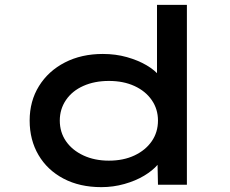

<svg xmlns="http://www.w3.org/2000/svg" viewBox="-20 -760 945 790"><path d="M397 10Q308 10 241.5 -25Q175 -60 138.5 -122Q102 -184 102 -264Q102 -344 140.5 -406Q179 -468 247 -503Q315 -538 403 -538Q456 -538 502 -525Q548 -512 583 -491.5Q618 -471 637.5 -446Q657 -421 659 -396L626 -392V-740H749V0H630L627 -140L651 -132Q650 -107 629 -82.5Q608 -58 573 -37Q538 -16 492 -3Q446 10 397 10ZM428 -99Q488 -99 533.5 -120.5Q579 -142 604.5 -179Q630 -216 630 -264Q630 -311 604.5 -348Q579 -385 533.5 -406Q488 -427 428 -427Q369 -427 323 -406.5Q277 -386 251.5 -348.5Q226 -311 226 -264Q226 -216 251.5 -179Q277 -142 323 -120.5Q369 -99 428 -99Z"/></svg>

Font: Lexend Tera Medium
Style: Regular
Weight: 500
Designer: Bonnie Shaver-Troup, Thomas Jockin
Foundry: Lexend
Version: Version 1.007